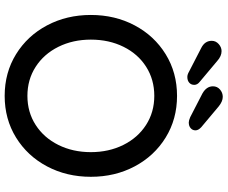

<svg xmlns="http://www.w3.org/2000/svg" viewBox="-94 -846 951 802"><g transform="rotate(90 381.0 -445.5)"><path d="M381 10Q284 10 207 -37.5Q130 -85 86.5 -167Q43 -249 43 -350Q43 -451 86.5 -533Q130 -615 207 -662.5Q284 -710 381 -710Q478 -710 555 -662.5Q632 -615 675.5 -533Q719 -451 719 -350Q719 -249 675.5 -167Q632 -85 555 -37.5Q478 10 381 10ZM381 -615Q313 -615 259.5 -581Q206 -547 176 -486.5Q146 -426 146 -350Q146 -275 176 -214.5Q206 -154 259.5 -119.5Q313 -85 381 -85Q449 -85 502.5 -119.5Q556 -154 586 -214.5Q616 -275 616 -350Q616 -425 586 -485.5Q556 -546 502.5 -580.5Q449 -615 381 -615ZM470 -765 371 -816Q341 -833 341 -860Q341 -878 354.5 -889.5Q368 -901 385 -901Q404 -901 425 -884L512 -811Q525 -799 525 -787Q525 -775 516 -767Q507 -759 492 -759Q484 -759 470 -765ZM280 -760 181 -811Q151 -826 151 -855Q151 -872 164.5 -884Q178 -896 194 -896Q215 -896 235 -878L322 -805Q335 -795 335 -782Q335 -769 326 -761Q317 -753 302 -753Q292 -753 280 -760Z"/></g></svg>

Font: Quicksand Medium
Style: Regular
Weight: 500
Designer: Andrew Paglinawan
Foundry: Andrew Paglinawan
Version: Version 3.000